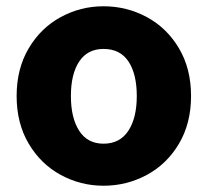

<svg xmlns="http://www.w3.org/2000/svg" viewBox="-20 -579 662 612"><path d="M33 -273Q33 -360 71.5 -425Q110 -490 173.5 -524.5Q237 -559 310 -559Q384 -559 448 -524.5Q512 -490 550.5 -425Q589 -360 589 -273Q589 -186 550.5 -121Q512 -56 448 -21.5Q384 13 310 13Q237 13 173.5 -21.5Q110 -56 71.5 -121Q33 -186 33 -273ZM416 -273Q416 -343 389.5 -383Q363 -423 310 -423Q259 -423 232.5 -383Q206 -343 206 -273Q206 -203 232.5 -162Q259 -121 310 -121Q362 -121 389 -162Q416 -203 416 -273Z"/></svg>

Font: Nebula Sans Bold
Style: Regular
Weight: 700
Designer: Paul D. Hunt for Adobe (as Source Sans)
Foundry: Nebula Entertainment & Broadcasting LLC
Version: Version 1.010